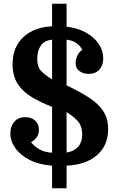

<svg xmlns="http://www.w3.org/2000/svg" viewBox="-20 -871 628 1021"><path d="M257 130V10Q188 5 138 -20.5Q88 -46 61.5 -83.5Q35 -121 35 -162Q35 -199 56 -223.5Q77 -248 114 -248Q148 -248 167.5 -229Q187 -210 187 -181Q187 -156 174 -139.5Q161 -123 145 -115Q162 -93 189.5 -77Q217 -61 257 -59V-303Q255 -304 253 -304.5Q251 -305 249 -306Q199 -326 152.5 -352.5Q106 -379 76.5 -421.5Q47 -464 47 -530Q47 -621 104.5 -674Q162 -727 257 -731V-851H334V-729Q395 -722 438.5 -697Q482 -672 505.5 -636.5Q529 -601 529 -561Q529 -524 508.5 -501Q488 -478 451 -478Q424 -478 403 -492.5Q382 -507 382 -536Q382 -555 391.5 -575.5Q401 -596 418 -606Q392 -654 334 -660V-417Q408 -382 457 -349.5Q506 -317 530.5 -278Q555 -239 555 -184Q555 -98 496.5 -46.5Q438 5 334 10V130ZM417 -156Q417 -201 393 -227.5Q369 -254 334 -275V-60Q372 -65 394.5 -89.5Q417 -114 417 -156ZM178 -558Q178 -517 196.5 -496Q215 -475 257 -449V-660Q216 -656 197 -628.5Q178 -601 178 -558Z"/></svg>

Font: Domine
Style: Bold
Weight: 700
Designer: Pablo Impallari, Rodrigo Fuenzalida, Brenda Gallo
Foundry: Pablo Impallari, Rodrigo Fuenzalida, Brenda Gallo
Version: Version 2.000